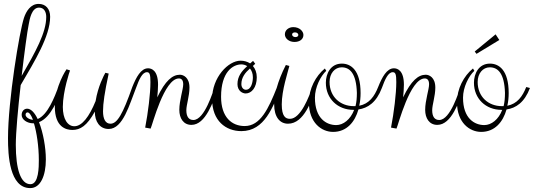

<svg xmlns="http://www.w3.org/2000/svg" viewBox="-20 -685 2736 984"><path d="M237 -599C237 -640 214 -665 178 -665C137 -665 114 -627 103 -594C80 -526 21 -170 21 24C21 108 28 279 135 279C188 279 215 215 215 132C215 70 201 -5 180 -59C242 -83 277 -178 298 -234L279 -239C260 -189 225 -96 173 -75C158 -107 139 -128 119 -128C103 -128 91 -114 91 -96C91 -72 119 -53 150 -53H154C168 -6 179 64 179 136C179 169 179 259 136 259C86 259 61 182 61 57C61 -4 72 -128 86 -249C158 -372 237 -500 237 -599ZM127 -559C132 -587 142 -646 180 -646C206 -646 217 -624 217 -598C217 -518 162 -419 91 -296C105 -416 120 -526 127 -559ZM111 -97C111 -105 116 -109 121 -109C130 -109 140 -95 149 -71C129 -72 111 -85 111 -97Z M466 -113C466 -62 491 -24 537 -24C611 -24 644 -152 677 -234L658 -239C609 -100 581 -51 546 -51C520 -51 508 -76 508 -115C508 -155 516 -211 537 -308L520 -312C513 -300 482 -242 470 -167C437 -86 400 -38 361 -38C326 -38 302 -76 302 -137C302 -217 338 -323 339 -324L321 -330C321 -330 261 -244 261 -138C261 -33 319 -19 351 -19C391 -19 426 -40 466 -113Z M677 -234C693 -278 709 -315 733 -315C747 -315 751 -304 751 -264C751 -206 739 -108 724 -31L752 -26C761 -44 821 -283 897 -283C911 -283 919 -273 919 -253C919 -227 899 -170 899 -122C899 -79 920 -45 961 -45C1035 -45 1072 -165 1099 -234L1080 -239C1072 -218 1029 -70 971 -70C947 -70 935 -88 935 -120C935 -148 951 -193 951 -236C951 -289 919 -302 902 -302C864 -302 827 -272 786 -186C788 -208 790 -232 790 -251C790 -324 757 -335 739 -335C702 -335 678 -289 658 -239Z M1197 -254C1197 -219 1223 -206 1239 -206C1269 -206 1296 -236 1296 -289C1296 -313 1288 -333 1276 -347C1280 -351 1284 -354 1288 -358L1277 -373C1272 -368 1267 -364 1262 -360C1248 -369 1231 -374 1213 -374C1150 -374 1067 -289 1067 -177C1067 -66 1137 -13 1217 -13C1337 -13 1379 -139 1419 -234L1400 -239C1356 -127 1314 -39 1234 -39C1168 -39 1113 -84 1113 -189C1113 -317 1174 -355 1217 -355C1227 -355 1238 -352 1247 -346C1218 -320 1197 -293 1197 -254ZM1276 -289C1276 -267 1269 -225 1240 -225C1228 -225 1217 -236 1217 -254C1217 -288 1237 -313 1261 -334C1270 -323 1276 -308 1276 -289Z M1456 -51C1540 -51 1578 -175 1600 -234L1581 -239C1565 -193 1522 -76 1466 -76C1443 -76 1424 -89 1424 -150C1424 -223 1455 -314 1463 -347L1445 -352C1401 -266 1385 -195 1385 -151C1385 -84 1415 -51 1456 -51ZM1535 -506C1535 -524 1516 -546 1483 -546C1460 -546 1440 -531 1440 -509C1440 -488 1461 -470 1489 -470C1515 -470 1535 -483 1535 -506ZM1509 -506C1509 -500 1504 -495 1494 -495C1484 -495 1477 -501 1477 -508C1477 -515 1483 -519 1492 -519C1503 -519 1509 -512 1509 -506Z M1703 -44C1653 -44 1594 -78 1594 -184C1594 -238 1623 -295 1652 -322L1645 -334C1598 -296 1563 -230 1563 -161C1563 -56 1628 -9 1687 -9C1757 -9 1799 -60 1817 -124C1865 -131 1909 -160 1937 -234L1918 -239C1899 -191 1872 -153 1821 -143C1826 -164 1828 -186 1828 -208C1828 -326 1778 -359 1732 -359C1674 -359 1650 -307 1650 -261C1650 -179 1711 -122 1791 -122H1795C1776 -72 1739 -44 1703 -44ZM1731 -340C1773 -340 1806 -309 1809 -209C1809 -183 1807 -161 1802 -141H1793C1724 -141 1669 -189 1669 -265C1669 -309 1696 -340 1731 -340Z M1937 -234C1953 -278 1969 -315 1993 -315C2007 -315 2011 -304 2011 -264C2011 -206 1999 -108 1984 -31L2012 -26C2021 -44 2081 -283 2157 -283C2171 -283 2179 -273 2179 -253C2179 -227 2159 -170 2159 -122C2159 -79 2180 -45 2221 -45C2295 -45 2332 -165 2359 -234L2340 -239C2332 -218 2289 -70 2231 -70C2207 -70 2195 -88 2195 -120C2195 -148 2211 -193 2211 -236C2211 -289 2179 -302 2162 -302C2124 -302 2087 -272 2046 -186C2048 -208 2050 -232 2050 -251C2050 -324 2017 -335 1999 -335C1962 -335 1938 -289 1918 -239Z M2462 -44C2412 -44 2353 -78 2353 -184C2353 -238 2382 -295 2411 -322L2404 -334C2357 -296 2322 -230 2322 -161C2322 -56 2387 -9 2446 -9C2516 -9 2558 -60 2576 -124C2624 -131 2668 -160 2696 -234L2677 -239C2658 -191 2631 -153 2580 -143C2585 -164 2587 -186 2587 -208C2587 -326 2537 -359 2491 -359C2433 -359 2409 -307 2409 -261C2409 -179 2470 -122 2550 -122H2554C2535 -72 2498 -44 2462 -44ZM2490 -340C2532 -340 2565 -309 2568 -209C2568 -183 2566 -161 2561 -141H2552C2483 -141 2428 -189 2428 -265C2428 -309 2455 -340 2490 -340ZM2520 -509 2413 -421 2422 -409 2539 -480Z"/></svg>

Font: Clicker Script
Style: Regular
Weight: 400
Designer: Astigmatic (AOETI)
Foundry: Astigmatic (AOETI)
Version: Version 1.000